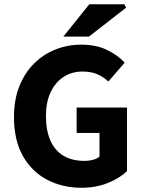

<svg xmlns="http://www.w3.org/2000/svg" viewBox="-20 -875 678 907"><path d="M365 12Q276 12 203.5 -25.5Q131 -63 88.5 -137.5Q46 -212 46 -322Q46 -403 71 -466.5Q96 -530 140 -574Q184 -618 241.5 -641Q299 -664 364 -664Q435 -664 486 -639Q537 -614 569 -579L492 -490Q468 -512 439.5 -524.5Q411 -537 369 -537Q319 -537 280 -511.5Q241 -486 219 -439Q197 -392 197 -327Q197 -260 217.5 -212.5Q238 -165 278.5 -140Q319 -115 380 -115Q400 -115 419 -120Q438 -125 450 -135V-247H342V-367H580V-67Q547 -34 490.5 -11Q434 12 365 12ZM279 -702 402 -855H567L576 -839L400 -702Z"/></svg>

Font: Source Sans 3
Style: Bold
Weight: 700
Designer: Paul D. Hunt
Foundry: Adobe
Version: Version 3.052;hotconv 1.1.0;makeotfexe 2.6.0